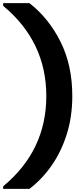

<svg xmlns="http://www.w3.org/2000/svg" viewBox="-71 -1012 504 1219"><path d="M116 187H-51V171Q223 -56 223 -402Q223 -748 -51 -975V-992H116Q239 -896 313.5 -746.5Q388 -597 388 -403Q388 -270 352.5 -158.5Q317 -47 256 40Q195 127 116 187Z"/></svg>

Font: Ulagadi Sans
Style: Bold
Weight: 700
Designer: Ninad Kale (Devanagari), Jonny Pinhorn (Latin)
Foundry: Indian Type Foundry
Version: Version 3.01;March 29, 2020;FontCreator 12.0.0.2522 64-bit; 